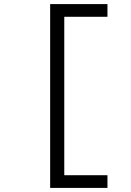

<svg xmlns="http://www.w3.org/2000/svg" viewBox="-20 -780 640 938"><path d="M225 138V-760H505V-698H294V76H505V138Z"/></svg>

Font: iA Writer Duo S
Style: Regular
Weight: 400
Designer: Mike Abbink, Paul van der Laan, Pieter van Rosmalen, Oliver Reichenstein
Foundry: Bold Monday and Information Architects Inc.
Version: Version 2.000